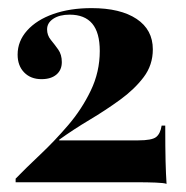

<svg xmlns="http://www.w3.org/2000/svg" viewBox="-20 -449 457 473"><path d="M390.3 4Q384.7 1.6 363.3 0.8Q341.9 0 321 0H18.5V-8.9Q44.4 -35.5 79.4 -68.5Q114.5 -101.6 148 -140.7Q181.5 -179.8 203.6 -225.8Q225.8 -271.8 225.8 -323.4Q225.8 -368.5 207.3 -390.7Q188.7 -412.9 151.6 -412.9Q126.6 -412.9 111.3 -402.8Q96 -392.7 96 -376.6Q96 -362.1 105.2 -350.8Q114.5 -339.5 123.4 -327Q132.3 -314.5 132.3 -296Q132.3 -276.6 119 -265.3Q105.6 -254 82.3 -254Q55.6 -254 39.5 -270.6Q23.4 -287.1 23.4 -314.5Q23.4 -347.6 46.8 -373.8Q70.2 -400 111.3 -414.5Q152.4 -429 205.6 -429Q276.6 -429 316.5 -402.4Q356.5 -375.8 356.5 -327.4Q356.5 -288.7 333.9 -258.9Q311.3 -229 275.8 -203.2Q240.3 -177.4 200.4 -153.6Q160.5 -129.8 125.8 -104.8V-103.2H321Q354 -103.2 364.5 -111.3Q375 -119.4 378.2 -139.5H387.1Q387.1 -83.1 387.9 -51.6Q388.7 -20.2 390.3 4Z"/></svg>

Font: Playfair 144pt SemiCondensed ExtraBold
Style: Regular
Weight: 800
Width: 4
Designer: Claus Eggers Sørensen
Foundry: Claus Eggers Sørensen
Version: Version 2.203